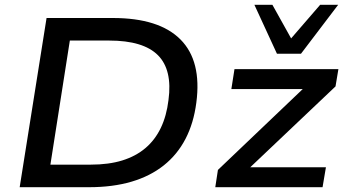

<svg xmlns="http://www.w3.org/2000/svg" viewBox="-20 -780 1441 800"><path d="M62 0 174 -705H450Q643 -705 732 -615.5Q821 -526 798 -352Q787 -267 753 -201.5Q719 -136 662.5 -91Q606 -46 528 -23Q450 0 351 0ZM190 -94H358Q433 -94 489.5 -111.5Q546 -129 586 -163Q626 -197 650 -247Q674 -297 682 -363Q699 -489 638 -550Q577 -611 435 -611H271ZM877 0 888 -72 1272 -438 1269 -409H944L957 -492H1390L1378 -420L991 -53L994 -83H1338L1324 0ZM1134 -556 1040 -760H1115L1193 -620L1314 -760H1389L1234 -556Z"/></svg>

Font: Nunito Sans 10pt SemiExpanded SemiBold
Style: Italic
Weight: 600
Width: 6
Italic angle: -9°
Designer: Vernon Adams
Foundry: Vernon Adams
Version: Version 3.101;gftools[0.9.27]